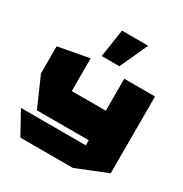

<svg xmlns="http://www.w3.org/2000/svg" viewBox="-226 -993 1312 1373"><g transform="rotate(30 429.5 -307.0)"><path d="M570 206V-530H824V104L571 206ZM137 206 35 21V20H570V206ZM142 -22 35 -265V-266H570V-22ZM35 -266V-489L288 -536H289V-266ZM349 -590 384 -820H600V-819L495 -590Z"/></g></svg>

Font: Foldit Black
Style: Regular
Weight: 900
Version: Version 1.003